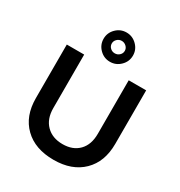

<svg xmlns="http://www.w3.org/2000/svg" viewBox="-221 -1120 1199 1280"><g transform="rotate(30 378.0 -479.5)"><path d="M492.2 -856.9Q492.2 -810.5 458.7 -777.3Q425.3 -744.1 378.9 -744.1Q332.5 -744.1 299.3 -777.3Q266.1 -810.5 266.1 -856.9Q266.1 -902.8 299.3 -936Q332.5 -969.2 378.9 -969.2Q425.3 -969.2 458.7 -936Q492.2 -902.8 492.2 -856.9ZM329.1 -856.9Q329.1 -836.9 343.8 -823Q358.4 -809.1 378.9 -809.1Q399.4 -809.1 414.3 -823Q429.2 -836.9 429.2 -856.9Q429.2 -876.5 414.1 -890.6Q398.9 -904.8 378.9 -904.8Q358.9 -904.8 344 -890.6Q329.1 -876.5 329.1 -856.9ZM207 -288.1Q207 -205.6 253.9 -158.2Q300.8 -110.8 379.9 -110.8Q458.5 -110.8 504.2 -157.7Q549.8 -204.6 549.8 -288.1V-700.2H684.1V-288.1Q684.1 -149.9 602.5 -70.1Q521 9.8 379.9 9.8Q237.3 9.8 155.3 -70.1Q73.2 -149.9 73.2 -288.1V-700.2H207Z"/></g></svg>

Font: Montserrat-Arabic Medium
Style: Regular
Weight: 500
Designer: Mohamed Gaber
Foundry: Kief Type Foundry
Version: Version 5.008;PS 005.008;hotconv 1.0.88;makeotf.lib2.5.64775